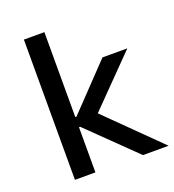

<svg xmlns="http://www.w3.org/2000/svg" viewBox="-129 -806 823 907"><g transform="rotate(-20 282.5 -352.5)"><path d="M93 0V-705H196V-278H202L413 -499H538L280 -236L284 -276L564 0H435L202 -227H196V0Z"/></g></svg>

Font: Nunito Sans 12pt ExtraLight 6pt Medium
Style: Regular
Weight: 500
Version: Version 3.101;gftools[0.9.27]